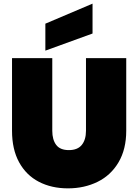

<svg xmlns="http://www.w3.org/2000/svg" viewBox="-20 -1027 759 1054"><path d="M267 -708V-309Q267 -260 288.5 -231.5Q310 -203 358 -203Q406 -203 429 -231.5Q452 -260 452 -309V-708H673V-309Q673 -208 631 -136.5Q589 -65 516 -29Q443 7 353 7Q263 7 193.5 -29Q124 -65 85 -136Q46 -207 46 -309V-708ZM488 -843 229 -749V-897L488 -1007Z"/></svg>

Font: Poppins Black A&M
Style: Regular
Weight: 900
Designer: Ninad Kale (Devanagari), Jonny Pinhorn (Latin)
Foundry: Indian Type Foundry
Version: 4.004